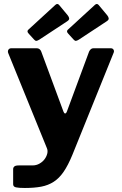

<svg xmlns="http://www.w3.org/2000/svg" viewBox="-20 -770 606 955"><path d="M103.7 165Q73.3 165 59.4 161.9Q45.4 158.7 45.4 146.4V69.5Q45.4 63.2 51.3 58Q57.1 52.8 73.7 52.8H141.6Q160.6 52.8 176.1 44Q191.7 35.3 201.5 22.2Q211.3 9.1 215 -5.7Q218.6 -20.6 213.4 -32.7L20.9 -505.9Q17.5 -515.2 21.8 -522.6Q26.2 -530 36.7 -530H163.2Q171 -530 176.9 -525.3Q182.7 -520.6 185.2 -513.4L295.7 -214.8Q299 -205.8 304 -205.6Q309 -205.4 313 -216L423.2 -513.7Q426.6 -520.6 431.8 -525.3Q437 -530 444.6 -530H530.7Q540.7 -530 544.8 -522.7Q549 -515.4 544.8 -506.7L340.1 0Q318.7 52.1 296.5 84.4Q274.3 116.8 247.1 134.2Q220 151.7 185.3 158.4Q150.5 165 103.7 165ZM275 -744.1 317 -693.6Q323.5 -685.4 324.1 -678Q324.7 -670.7 313.3 -663.5L175.7 -572.9Q166 -567 160.9 -566.7Q155.7 -566.3 149.5 -573.2L123.4 -601.9Q111.2 -614 121.2 -622.6L255.3 -745.6Q266 -755.6 275 -744.1ZM471.6 -744.1 513.6 -693.6Q520.1 -685.4 520.7 -678Q521.3 -670.7 509.8 -663.5L372.3 -572.9Q362.6 -567 357.5 -566.7Q352.3 -566.3 346.1 -573.2L320 -601.9Q307.8 -614 317.8 -622.6L451.9 -745.6Q462.6 -755.6 471.6 -744.1Z"/></svg>

Font: Libre Franklin Thin
Style: Regular
Weight: 100
Designer: Pablo Impallari, Rodrigo Fuenzalida, Nhung Nguyen
Foundry: Impallari Type
Version: Version 3.000